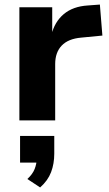

<svg xmlns="http://www.w3.org/2000/svg" viewBox="-20 -528 479 842"><path d="M65 0V-496H209V-373H205Q219 -432 259.5 -466Q300 -500 365 -504L418 -508L429 -372L336 -363Q279 -358 250.5 -328Q222 -298 222 -247V0ZM156 294 100 257Q123 236 132 213Q141 190 141 167L173 185H68V68H218V146Q218 190 204 227Q190 264 156 294Z"/></svg>

Font: Nunito Sans 10pt ExtraBold
Style: Regular
Weight: 800
Designer: Vernon Adams
Foundry: Vernon Adams
Version: Version 3.101;gftools[0.9.27]